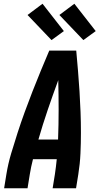

<svg xmlns="http://www.w3.org/2000/svg" viewBox="-20 -1005 540 1025"><path d="M2 0 14 -74Q23 -130 39.5 -185.5Q56 -241 74 -296.5Q92 -352 112 -407Q132 -462 153.5 -517Q175 -572 197.5 -626.5Q220 -681 243 -735H387Q392 -681 396.5 -626.5Q401 -572 404.5 -517Q408 -462 410 -407Q412 -352 412 -296.5Q412 -241 409.5 -185.5Q407 -130 398 -74L386 0H261L273 -74Q276 -94 278.5 -114.5Q281 -135 283 -155H156Q151 -135 146.5 -114.5Q142 -94 139 -74L127 0ZM290 -260Q293 -340 293 -419Q293 -498 291 -577Q262 -498 235 -419Q208 -340 185 -260ZM425 -791 297 -925 377 -985 491 -839ZM255 -791 127 -925 207 -985 321 -839Z"/></svg>

Font: Iosevka Term Curly XBd Obl
Style: Regular
Weight: 800
Italic angle: -9°
Designer: Belleve Invis
Foundry: Belleve Invis
Version: Version 32.3.0